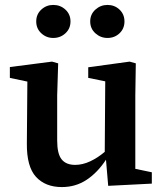

<svg xmlns="http://www.w3.org/2000/svg" viewBox="-20 -745 665 779"><path d="M419 9 410 -97Q376 -45 331.5 -15.5Q287 14 231 14Q164 14 126 -27.5Q88 -69 89 -163L91 -414L20 -429V-473L191 -495L216 -488L212 -358V-175Q212 -121 230 -98.5Q248 -76 285 -76Q315 -76 346 -90.5Q377 -105 405 -129L407 -415L338 -429V-472L506 -495L531 -488L529 -358V-60L596 -46V0ZM196 -591Q168 -591 147.5 -610Q127 -629 127 -658Q127 -687 147.5 -706Q168 -725 196 -725Q225 -725 245.5 -706Q266 -687 266 -658Q266 -629 245.5 -610Q225 -591 196 -591ZM416 -591Q388 -591 367 -610Q346 -629 346 -658Q346 -687 367 -706Q388 -725 416 -725Q445 -725 465 -706Q485 -687 485 -658Q485 -629 465 -610Q445 -591 416 -591Z"/></svg>

Font: Source Serif 4 SmText Semibold
Style: Regular
Weight: 600
Designer: Frank Grießhammer
Foundry: Adobe
Version: Version 4.005;hotconv 1.1.0;makeotfexe 2.6.0